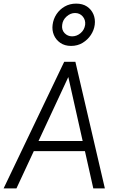

<svg xmlns="http://www.w3.org/2000/svg" viewBox="-41 -1042 641 1062"><path d="M-21 0 314 -700H376L50 0ZM123 -206 129 -262H450L444 -206ZM475 0 318 -700H376L539 0ZM352 -788Q317 -788 292.5 -805Q268 -822 257 -848.5Q246 -875 250 -905Q254 -937 271.5 -963.5Q289 -990 317 -1006Q345 -1022 380 -1022Q416 -1022 440 -1006Q464 -990 475.5 -963.5Q487 -937 483 -905Q479 -875 461.5 -848.5Q444 -822 416 -805Q388 -788 352 -788ZM358 -841Q384 -841 405 -859Q426 -877 430 -905Q433 -932 416.5 -951Q400 -970 374 -970Q349 -970 327.5 -951Q306 -932 303 -905Q299 -877 316 -859Q333 -841 358 -841Z"/></svg>

Font: Inclusive Sans Light
Style: Italic
Weight: 300
Italic angle: -7°
Designer: Olivia King
Foundry: Olivia King
Version: Version 2.004